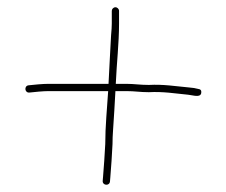

<svg xmlns="http://www.w3.org/2000/svg" viewBox="-20 -561 624 529"><path d="M288 -531V-496C288 -488 287.3 -477 286 -463C284 -420.3 281 -375.8 279 -330H114C97.7 -330 73.3 -327.6 59 -326C45.7 -324.7 47.7 -304.7 61 -306C74.6 -307.5 98.6 -310 114 -310H278C274.9 -260.7 270 -213.5 270 -164C268.3 -132.1 266.4 -103.7 264 -75L263 -63C261.7 -49.7 281.7 -47.7 283 -61L284 -73C286.5 -102.6 288.3 -130.9 290 -164C290 -176.7 290.5 -189.5 291.5 -202.5C294.3 -238.6 295.7 -272.8 298 -310H328C351.6 -310 365.3 -307 390 -307C429.4 -309.2 463.5 -303.3 498.5 -300C512 -298.7 532.4 -291 534.5 -305C535.5 -311.7 532.7 -315.3 526 -316C518.2 -318.2 512.2 -319 501 -320C464.4 -323.3 430.2 -329.2 390 -327C365.7 -327 349.4 -330 328 -330H299C301.4 -386 308 -442.1 308 -496V-531C308 -536.3 303.3 -541 298 -541C292.7 -541 288 -536.3 288 -531Z"/></svg>

Font: HoneyBee
Style: UltLit
Weight: 100
Foundry: Cannot Into Space Fonts
Version: Version 0.89